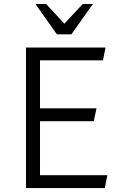

<svg xmlns="http://www.w3.org/2000/svg" viewBox="-20 -957 631 977"><path d="M112.3 0V-715.3H517.1L503.9 -649.9H183.6V-405.8H471.2L457 -340.3H183.6V-65.4H526.4L513.2 0ZM452.6 -936.5 343.3 -782.2H269.5L160.6 -936.5H214.8L307.6 -836.4L400.9 -936.5Z"/></svg>

Font: Proza Libre
Style: Light
Weight: 300
Designer: Jasper de Waard
Foundry: Jasper de Waard
Version: Version 1.000; ttfautohint (v1.4.1.8-43bc)